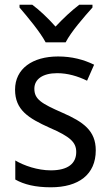

<svg xmlns="http://www.w3.org/2000/svg" viewBox="-20 -786 468 816"><path d="M174 -606H259C282 -651 338 -715 373 -754V-766H317C282 -739 252 -711 216 -673C184 -709 148 -743 117 -766H63V-754C98 -713 150 -651 174 -606ZM387 -147C387 -231 334 -268 245 -307C156 -346 126 -364 126 -409C126 -449 161 -475 223 -475C268 -475 311 -462 350 -443L380 -511C335 -533 285 -546 227 -546C118 -546 44 -494 44 -405C44 -319 100 -284 191 -243C279 -205 304 -181 304 -140C304 -92 270 -62 196 -62C140 -62 82 -82 45 -104V-23C82 -2 130 10 196 10C314 10 387 -44 387 -147Z"/></svg>

Font: Noto Sans Arabic SemCond
Style: Regular
Weight: 400
Width: 4
Designer: Monotype Design Team, Nadine Chahine, Nizar Qandah and Khaled Hosny
Foundry: Monotype Imaging Inc.
Version: Version 2.012